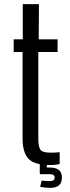

<svg xmlns="http://www.w3.org/2000/svg" viewBox="-20 -790 338 927"><path d="M223 7Q147 7 118 -23Q89 -53 89 -121V-539H46V-600H90V-770H168L167 -600H258V-539H165V-114Q166 -79 176 -66Q186 -53 224 -53Q237 -53 246.5 -53.5Q256 -54 268 -55V2Q248 7 223 7ZM222 117Q196 117 174 112L181 82Q188 83 199.5 83.5Q211 84 222 84Q244 84 244 68Q244 51 222 51H175L172 47V-7H206V19H222Q279 19 279 68Q279 117 222 117Z"/></svg>

Font: Big Shoulders Display Medium
Style: Regular
Weight: 500
Designer: Patric King
Foundry: XO Type Co
Version: Version 1.000; ttfautohint (v1.8.2)